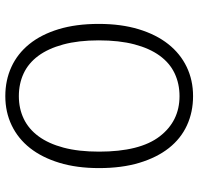

<svg xmlns="http://www.w3.org/2000/svg" viewBox="-32 -704 747 723"><g transform="rotate(90 341.5 -342.5)"><path d="M613 -342Q613 -258 593 -192.5Q573 -127 537.5 -82Q502 -37 452 -13Q402 11 342 11Q282 11 232 -12Q182 -35 146 -79.5Q110 -124 90 -189.5Q70 -255 70 -341Q70 -425 90 -491Q110 -557 146 -602.5Q182 -648 232 -672Q282 -696 342 -696Q402 -696 452 -673Q502 -650 537.5 -605Q573 -560 593 -494Q613 -428 613 -342ZM342 -40Q389 -40 427.5 -58.5Q466 -77 493.5 -114.5Q521 -152 536 -208.5Q551 -265 551 -342Q551 -496 493.5 -570.5Q436 -645 342 -645Q295 -645 256 -626.5Q217 -608 189.5 -570Q162 -532 147 -475Q132 -418 132 -341Q132 -264 147.5 -207Q163 -150 190.5 -113Q218 -76 256.5 -58Q295 -40 342 -40Z"/></g></svg>

Font: Jldddboxgfspflltxgxzjzlszac
Style: Regular
Weight: 300
Designer: Carrois Corporate & Edenspiekermann
Foundry: Carrois Corporate GbR & Edenspiekermann AG
Version: Version 2.001